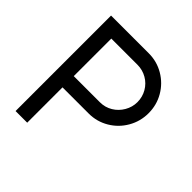

<svg xmlns="http://www.w3.org/2000/svg" viewBox="-190 -880 1038 1038"><g transform="rotate(45 329.0 -361.0)"><path d="M511 -496Q511 -535 492 -568Q473 -601 440 -620Q407 -639 368 -639H168V-352H368Q407 -352 439.5 -371.5Q472 -391 491.5 -424.5Q511 -458 511 -496ZM79 -726H368Q430 -726 482.5 -695Q535 -664 565.5 -611.5Q596 -559 596 -496Q596 -434 565.5 -381Q535 -328 482.5 -297Q430 -266 368 -266H168V4H79Z"/></g></svg>

Font: SUIT Medium
Style: Regular
Weight: 500
Designer: Sunn Youn; Korean Glyphs from Source Han Sans (Sandoll Communications; Soo-young Jang, Joo-yeon Kang)
Foundry: Sunn
Version: Version 1.120